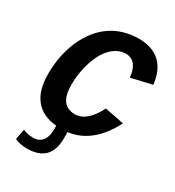

<svg xmlns="http://www.w3.org/2000/svg" viewBox="-206 -788 1012 1113"><g transform="rotate(30 300.0 -231.0)"><path d="M187 -244.6Q187 -172.9 212.4 -138.2Q237.8 -103.5 289.6 -103.5Q369.1 -103.5 429.7 -222.7L558.1 -197.3Q463.4 -12.2 304.2 7.3L305.2 28.3V49.8Q305.2 207.5 147.9 207.5Q126.5 207.5 103.5 203.1Q80.6 198.7 66.4 190.4L80.1 121.1Q110.8 135.3 148.4 135.3Q187.5 135.3 208.7 108.6Q230 82 230 31.2V19L229.5 7.8Q135.7 -0.5 87.4 -60.1Q39.1 -119.6 39.1 -229.5Q39.1 -355.5 84.7 -458.3Q130.4 -561 209.7 -615Q289.1 -668.9 394 -668.9Q484.4 -668.9 536.1 -621.1Q587.9 -573.2 599.1 -479L460 -446.8Q455.6 -499 433.1 -527.3Q410.6 -555.7 373.5 -555.7Q321.3 -555.7 279.1 -515.1Q236.8 -474.6 211.9 -398.7Q187 -322.8 187 -244.6Z"/></g></svg>

Font: Cousine
Style: Bold Italic
Weight: 700
Italic angle: -12°
Monospace: yes
Designer: Steve Matteson
Foundry: Ascender Corporation
Version: Version 1.20